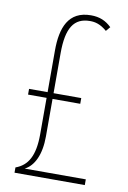

<svg xmlns="http://www.w3.org/2000/svg" viewBox="-83 -775 552 826"><g transform="rotate(10 193.0 -362.0)"><path d="M247 -724C148 -724 120 -647 120 -548V-366H39V-341H120V-182C120 -88 93 -42 40 -23V0H347V-25H80C120 -45 146 -97 146 -177V-341H267V-366H146V-541C146 -651 177 -699 247 -699C269 -699 292 -694 321 -669L337 -688C312 -712 285 -724 247 -724Z"/></g></svg>

Font: Noto Sans Gurmukhi UI ExtraCondensed Thin
Style: Regular
Weight: 100
Width: 2
Designer: Jelle Bosma - Monotype Design Team
Foundry: Monotype Imaging Inc.
Version: Version 2.004